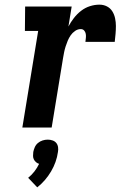

<svg xmlns="http://www.w3.org/2000/svg" viewBox="-20 -548 540 825"><path d="M76 0 144 -415H87L88 -520H288L274 -434Q284 -453 297.5 -470.5Q311 -488 328.5 -501.5Q346 -515 366.5 -521.5Q387 -528 407 -528Q425 -528 439.5 -520.5Q454 -513 462.5 -499.5Q471 -486 474.5 -469.5Q478 -453 478 -436.5Q478 -420 476.5 -402.5Q475 -385 473 -368H347Q348 -377 349 -385.5Q350 -394 348.5 -402.5Q347 -411 341.5 -417Q336 -423 327 -423Q314 -423 302.5 -415Q291 -407 283.5 -396Q276 -385 271 -373Q266 -361 262 -348.5Q258 -336 255.5 -323.5Q253 -311 251 -299L202 0ZM140 257 101 216Q116 204 128 188.5Q140 173 148 156Q141 154 135 149Q129 144 125.5 137Q122 130 122 122Q122 114 123 105Q125 95 129.5 84.5Q134 74 143 66.5Q152 59 163 55.5Q174 52 185 52Q196 52 206 55.5Q216 59 222 66.5Q228 74 229.5 84.5Q231 95 229 105Q226 127 218.5 148Q211 169 199.5 188.5Q188 208 173 225.5Q158 243 140 257Z"/></svg>

Font: Iosevka Curly Slab Extrabold
Style: Italic
Weight: 800
Italic angle: -9°
Monospace: yes
Designer: Belleve Invis
Foundry: Belleve Invis
Version: Version 22.1.2; ttfautohint (v1.8.4)